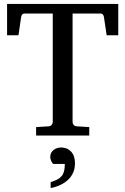

<svg xmlns="http://www.w3.org/2000/svg" viewBox="-20 -691 639 979"><path d="M523.9 -511.2 509.8 -605Q508.3 -612.8 504.2 -617.4Q500 -622.1 493.2 -622.1H350.1V-68.8Q350.1 -61.5 355.2 -54.7Q360.4 -47.9 371.1 -46.9L435.1 -43V0H164.1V-43L228 -46.9Q238.8 -47.9 243.9 -54.7Q249 -61.5 249 -68.8V-622.1H105Q98.1 -622.1 93.5 -617.4Q88.9 -612.8 87.9 -605L74.2 -511.2H16.1V-670.9H583V-511.2ZM362.3 142.1Q362.3 168 353 189Q343.8 210 327.1 225.6Q310.5 241.2 287.8 252Q265.1 262.7 238.3 268.1V237.8Q258.3 231.4 272 224.4Q285.6 217.3 294.2 207Q302.7 196.8 306.6 181.9Q310.5 167 310.5 145H251.5Q250.5 144 247.8 141.1Q245.1 138.2 242.7 133.3Q240.2 128.4 238.3 122.1Q236.3 115.7 236.3 107.9Q236.3 97.7 240.7 88.9Q245.1 80.1 252.9 74Q260.7 67.9 270.5 64.5Q280.3 61 291.5 61Q323.2 61 342.8 82.3Q362.3 103.5 362.3 142.1Z"/></svg>

Font: Charis SIL Eur
Style: Regular
Weight: 400
Foundry: SIL International
Version: Version 5.000